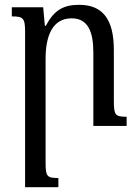

<svg xmlns="http://www.w3.org/2000/svg" viewBox="-20 -522 574 796"><path d="M505 -38C458 -38 452 -44 452 -104V-315C452 -443 405 -502 308 -502C243 -502 204 -480 170 -415H166L159 -492H29V-454C76 -454 84 -447 84 -391V254H222V216C175 216 169 210 169 152V-278C169 -376 199 -446 277 -446C345 -446 367 -390 367 -304V0H505Z"/></svg>

Font: Noto Serif Armenian SemiCondensed
Style: Regular
Weight: 400
Width: 4
Designer: Monotype Design Team
Foundry: Monotype Imaging Inc.
Version: Version 2.008